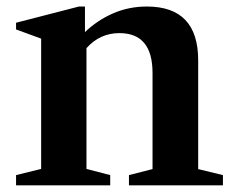

<svg xmlns="http://www.w3.org/2000/svg" viewBox="-20 -554 706 574"><path d="M28 0V-30.5L103 -49V-438.5L28 -466V-486L216 -534.5H234V-458Q271 -493.5 318 -514Q365 -534.5 419 -534.5Q572.5 -534.5 572.5 -373.5V-48.5L646.5 -30.5V0H365.5V-30.5L436 -48.5V-336Q436 -455 337 -455Q278.5 -455 238.5 -410V-49L309.5 -30.5V0Z"/></svg>

Font: Libre Caslon Text SemiBold
Style: Regular
Weight: 600
Designer: Pablo Impallari, Rodrigo Fuenzalida, Katja Schimmel
Foundry: Pablo Impallari, Rodrigo Fuenzalida
Version: Version 2.000